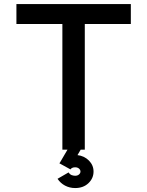

<svg xmlns="http://www.w3.org/2000/svg" viewBox="-20 -743 731 953"><path d="M400.9 0H289.6V-624H61.5V-722.7H629.4V-624H400.9ZM265.6 144.5 320.3 112.8Q327.6 123.5 336.7 126.5Q345.7 129.4 353 129.4Q364.7 129.4 372.1 123Q379.4 116.7 379.4 108.4Q379.4 100.1 372.1 93.8Q364.7 87.4 353 87.4Q336.9 87.4 329.6 97.7L275.4 67.9L274.9 67.4Q276.4 64.9 278.3 62.5L314.9 0H380.4L364.7 26.9Q398.4 30.8 421.4 54Q444.3 77.1 444.3 108.4Q444.3 142.1 418.9 166.3Q393.6 190.4 353 190.4Q326.2 190.4 303.2 178.5Q280.3 166.5 265.6 144.5Z"/></svg>

Font: Giphurs Medium
Style: Regular
Weight: 500
Version: Version 0.920; ttfautohint (v1.8.4.7-5d5b)